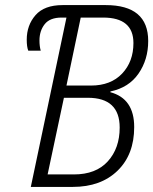

<svg xmlns="http://www.w3.org/2000/svg" viewBox="-20 -734 602 754"><path d="M101 0H266Q376 0 441.5 -63.5Q507 -127 507 -235Q507 -347 413 -372L414 -375Q486 -390 524 -445Q562 -500 562 -573Q562 -714 395 -714H226Q154 -714 119.5 -674.5Q85 -635 85 -578Q85 -550 91 -535H140Q135 -552 135 -575Q135 -613 155.5 -639Q176 -665 222 -665H241ZM241 -398 297 -665H385Q504 -665 504 -565Q504 -492 459.5 -445Q415 -398 337 -398ZM167 -49 231 -350H325Q450 -350 450 -233Q450 -152 403.5 -100.5Q357 -49 270 -49Z"/></svg>

Font: Noto Sans Display SemiCondensed Light
Style: Italic
Weight: 300
Width: 4
Italic angle: -12°
Designer: Monotype Design Team
Foundry: Monotype Imaging Inc.
Version: Version 1.900